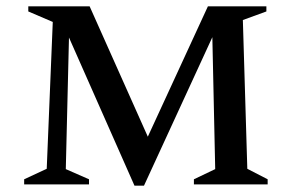

<svg xmlns="http://www.w3.org/2000/svg" viewBox="-20 -580 918 604"><path d="M56 0V-16L127 -49L146 -511L69 -544V-560H262L445 -150L634 -560H818V-544L744 -517L758 -49L822 -16V0H590V-16L657 -48L648 -463L433 4H403L197 -462L187 -48L260 -16V0Z"/></svg>

Font: Spectral SC Medium
Style: Regular
Weight: 500
Designer: Jean-Baptiste Levee
Foundry: Production Type
Version: Version 2.001